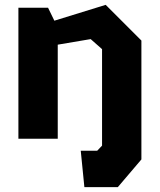

<svg xmlns="http://www.w3.org/2000/svg" viewBox="-20 -573 660 793"><path d="M564 85.5V-405.5L416.5 -553L204.5 -487.5L178.5 -541H56V0H218.5V-388.5L354.5 -411.5L401.5 -370V28.5L381.5 49.5H313.5L328.5 200H466.5Z"/></svg>

Font: Monaspace Krypton ExtraBold
Style: Regular
Weight: 800
Designer: Riley Cran & the Lettermatic Team
Foundry: Lettermatic
Version: Version 1.101 (Monaspace Krypton)